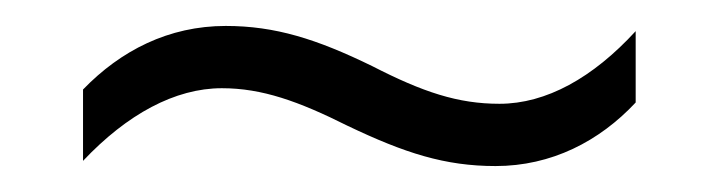

<svg xmlns="http://www.w3.org/2000/svg" viewBox="-20 -510 554 148"><path d="M248 -413C292 -392 323 -382 362 -382C405 -382 442 -401 470 -431V-486C437 -450 401 -430 365 -430C333 -430 306 -439 267 -459C224 -480 192 -490 154 -490C110 -490 73 -471 44 -441V-386C78 -422 115 -442 151 -442C182 -442 210 -432 248 -413Z"/></svg>

Font: Noto Sans Kannada UI SemiCondensed Light
Style: Regular
Weight: 300
Width: 4
Designer: Jelle Bosma - Monotype Design Team
Foundry: Monotype Imaging Inc.
Version: Version 2.005